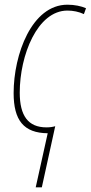

<svg xmlns="http://www.w3.org/2000/svg" viewBox="-20 -557 386 817"><path d="M183 10 132 240H158L215 -20C205 -17 193 -15 178 -15C100 -15 64 -64 64 -163C64 -322 139 -512 267 -512C291 -512 316 -507 337 -497L346 -522C326 -531 297 -537 267 -537C115 -537 38 -325 38 -161C38 -45 81 9 183 10Z"/></svg>

Font: Noto Sans Condensed Thin
Style: Italic
Weight: 100
Width: 3
Italic angle: -12°
Designer: Monotype Design Team
Foundry: Monotype Imaging Inc.
Version: Version 2.013